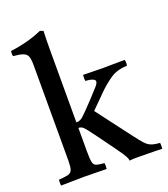

<svg xmlns="http://www.w3.org/2000/svg" viewBox="-138 -853 830 951"><g transform="rotate(-20 277.0 -377.0)"><path d="M20 1Q19 -3 19 -7Q19 -11 19 -15Q19 -19 19 -22.5Q19 -26 20 -30Q54 -32 70 -36.5Q86 -41 91 -56Q96 -71 96 -104V-605Q96 -636 90.5 -651.5Q85 -667 67.5 -673.5Q50 -680 15 -683Q14 -687 14 -690Q14 -693 14 -696Q14 -700 14 -703Q14 -706 15 -710Q55 -715 97 -725.5Q139 -736 183 -755L200 -749Q199 -727 198.5 -699Q198 -671 198 -638V-267Q210 -267 218 -271Q226 -275 231 -279Q233 -281 239 -286.5Q245 -292 260 -307Q275 -322 303 -352Q329 -381 344.5 -397.5Q360 -414 360 -425Q360 -433 346.5 -438.5Q333 -444 310 -445Q309 -449 309 -453Q309 -457 309 -461Q309 -465 309 -469Q309 -473 310 -477Q330 -477 360.5 -476Q391 -475 415 -475Q427 -475 449.5 -475.5Q472 -476 495 -476Q518 -476 529 -476Q530 -472 530.5 -468Q531 -464 531 -460Q531 -456 530.5 -452.5Q530 -449 529 -445Q477 -444 441 -419.5Q405 -395 372 -362L300 -290L438 -108Q460 -79 474.5 -62.5Q489 -46 506 -39Q523 -32 553 -30Q555 -16 553 1Q540 1 514.5 0Q489 -1 435 -1Q427 -1 411 -1Q395 -1 381 1Q381 -10 369 -29.5Q357 -49 350 -58Q347 -63 335 -79.5Q323 -96 306.5 -118.5Q290 -141 273 -164.5Q256 -188 242 -206Q231 -221 221.5 -229.5Q212 -238 198 -238V-114Q198 -75 201.5 -58Q205 -41 218.5 -36.5Q232 -32 260 -30Q262 -15 260 1Q234 1 205.5 0Q177 -1 144 -1Q112 -1 81 0Q50 1 20 1Z"/></g></svg>

Font: Tiro Tamil
Style: Regular
Weight: 400
Designer: Tamil: Fernando Mello & Fiona Ross. Latin: John Hudson.
Foundry: Tiro Typeworks Ltd.
Version: Version 1.52